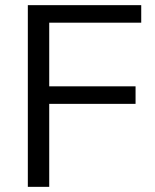

<svg xmlns="http://www.w3.org/2000/svg" viewBox="-20 -725 602 745"><path d="M88 0H171V-322H506V-390H171V-637H528V-705H88Z"/></svg>

Font: Poppy and Pepper
Style: Regular
Weight: 400
Designer: Thy Ha
Foundry: Thy Ha
Version: Version 0.001;Glyphs 3.2 (3227)